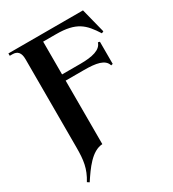

<svg xmlns="http://www.w3.org/2000/svg" viewBox="-211 -839 1017 1126"><g transform="rotate(-30 298.0 -275.5)"><path d="M46 162 60 171C106 101 163 18 236 14V-416H360C441 -416 499 -406 512 -360L524 -363V-513L512 -516C499 -472 441 -458 360 -458H236V-680H323C461 -680 504 -636 559 -550L572 -556L530 -722H25V-706H43C78 -706 95 -686 95 -642V-45C95 40 88 94 46 162Z"/></g></svg>

Font: Sinistre
Style: Bold
Weight: 700
Designer: Jules Durand
Foundry: Collletttivo
Version: Version 69.420;Glyphs 3.2 (3217)